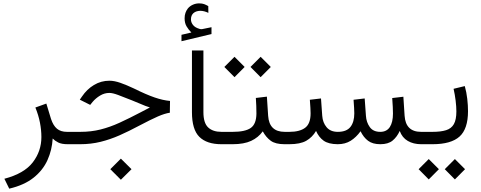

<svg xmlns="http://www.w3.org/2000/svg" viewBox="-20 -854 2847 1137"><path d="M292 -33.7Q288.1 34.2 261.2 94Q234.4 153.8 179.2 198Q124 242.2 34.7 263.2L5.9 204.6Q123 173.8 174.1 107.4Q225.1 41 225.1 -42.5Q225.1 -83.5 216.6 -127.7Q208 -171.9 189.5 -217.3L254.4 -240.7L282.2 -149.4Q295.4 -109.9 317.6 -91.6Q339.8 -73.2 376.5 -73.2H395.5V0H381.3Q344.7 0 324.7 -10.3Q304.7 -20.5 292 -33.7Z M633.3 147.9 695.8 85.4 758.8 147.9 695.8 210.4ZM376 0V-73.2H455.6Q520 -73.2 575.4 -87.2Q630.9 -101.1 688 -127.2Q745.1 -153.3 814 -189.5L867.7 -217.8Q850.6 -223.1 841.1 -226.8Q831.5 -230.5 815.2 -237.5Q798.8 -244.6 761.2 -259.8Q711.4 -279.8 679.2 -291.7Q647 -303.7 627.4 -303.7Q598.6 -303.7 572.8 -288.1Q546.9 -272.5 528.3 -250.5L514.2 -232.9L452.6 -263.7L465.3 -282.2Q494.6 -325.7 536.6 -350.8Q578.6 -376 627.9 -376Q657.2 -376 693.4 -363.3Q729.5 -350.6 772.9 -330.1Q845.7 -293.9 895.5 -276.9Q945.3 -259.8 986.8 -256.3L985.8 -186.5Q955.6 -182.1 914.8 -164.3Q874 -146.5 802.7 -108.9Q743.2 -77.1 688 -52.7Q632.8 -28.3 575.9 -14.2Q519 0 454.1 0Z M1113.3 -661.6Q1096.7 -677.7 1085 -697.5Q1073.2 -717.3 1073.2 -745.6Q1073.2 -763.7 1078.4 -778.1Q1083.5 -792.5 1092.3 -803.7Q1104.5 -818.4 1122.3 -826.2Q1140.1 -834 1158.7 -834Q1177.2 -834 1189 -829.6Q1200.7 -825.2 1213.4 -817.9L1213.9 -777.8Q1189 -790 1165.5 -790Q1156.2 -790 1145 -786.9Q1133.8 -783.7 1125 -775.9Q1118.7 -770 1114.7 -761Q1110.8 -752 1110.8 -739.3Q1110.8 -721.7 1122.8 -706.3Q1134.8 -690.9 1159.7 -683.6Q1161.6 -683.1 1164.6 -682.1Q1167.5 -681.2 1171.4 -681.2Q1174.8 -681.2 1177.2 -681.6L1232.4 -692.9V-652.3L1054.7 -609.9V-647.9ZM1304.2 0H1291Q1204.6 0 1160.6 -43.5Q1116.7 -86.9 1116.7 -189.9V-555.2H1184.6V-189.9Q1184.6 -126 1212.4 -99.6Q1240.2 -73.2 1291 -73.2H1304.2Z M1678.7 0H1665.5Q1611.3 0 1583.5 -20.3Q1555.7 -40.5 1536.1 -76.2Q1509.8 -39.6 1467.3 -19.8Q1424.8 0 1357.4 0H1284.7V-73.2H1358.4Q1432.1 -73.2 1465.1 -96.4Q1498 -119.6 1498.5 -181.6Q1498.5 -204.1 1497.6 -228Q1496.6 -252 1495.1 -273.9L1560.5 -281.7L1567.9 -168.5Q1574.2 -73.2 1666 -73.2H1678.7ZM1463.4 -457.5 1523.4 -517.6 1583.5 -457.5 1523.4 -397ZM1308.6 -457.5 1368.7 -517.6 1428.7 -457.5 1368.7 -397Z M2231.9 -73.2Q2270 -73.2 2288.6 -101.8Q2307.1 -130.4 2307.1 -181.6Q2307.1 -213.4 2302.7 -273.4L2368.7 -281.2L2376 -168.5Q2382.3 -73.2 2473.6 -73.2H2488.3V0H2474.1Q2428.2 0 2394.8 -19.5Q2361.3 -39.1 2347.2 -78.6Q2331.1 -43 2304.9 -21.5Q2278.8 0 2232.4 0Q2186.5 0 2159.7 -20.3Q2132.8 -40.5 2115.2 -76.7Q2089.4 -41 2056.9 -20.5Q2024.4 0 1979.5 0Q1925.3 -0.5 1896.7 -20.8Q1868.2 -41 1851.6 -78.6Q1829.1 -40.5 1793.5 -20.3Q1757.8 0 1692.9 0H1659.2V-73.2H1693.8Q1754.9 -73.2 1787.1 -97.4Q1819.3 -121.6 1819.3 -182.6Q1819.3 -207 1814.9 -263.2L1880.9 -271L1888.2 -168.5Q1891.1 -127.9 1914.1 -100.6Q1937 -73.2 1980.5 -73.2Q2032.2 -73.2 2055.2 -102.3Q2078.1 -131.3 2078.1 -182.6Q2078.1 -205.6 2073.7 -263.2L2139.6 -271L2147 -168.5Q2149.4 -129.9 2169.7 -101.6Q2189.9 -73.2 2231.9 -73.2Z M2732.4 -344.2Q2742.7 -307.6 2747.1 -268.6Q2751.5 -229.5 2751.5 -195.8Q2751.5 -90.3 2701.2 -45.2Q2650.9 0 2541.5 0H2468.8V-73.2H2541.5Q2590.3 -73.2 2621.6 -83Q2652.8 -92.8 2667.7 -118.9Q2682.6 -145 2682.6 -194.3Q2682.6 -222.2 2678.2 -258.3Q2673.8 -294.4 2666 -328.1ZM2613.8 147.9 2673.8 87.9 2733.9 147.9 2673.8 208.5ZM2459 147.9 2519 87.9 2579.1 147.9 2519 208.5Z"/></svg>

Font: Vazir Light FD
Style: Light-FD
Weight: 300
Designer: Saber Rastikerdar
Foundry: Saber Rastikerdar
Version: Version 30.1.0